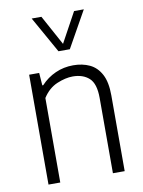

<svg xmlns="http://www.w3.org/2000/svg" viewBox="-89 -870 696 932"><g transform="rotate(-10 258.5 -404.0)"><path d="M73.5 0V-541.5H123L127.5 -479.5H132Q163 -513 203.8 -531.2Q244.5 -549.5 291.5 -549.5Q337 -549.5 372.5 -532.8Q408 -516 428.5 -477.5Q449 -439 449 -373.5V0H391V-371Q391 -441.5 360.8 -469Q330.5 -496.5 280 -496.5Q244.5 -496.5 202.2 -478.8Q160 -461 131.5 -416.5V0ZM233.5 -629 133 -808H181L261.5 -660.5L342 -808H390L289.5 -629Z"/></g></svg>

Font: Encode Sans SmCnd Lt
Style: Regular
Weight: 300
Width: 4
Designer: Multiple Designers
Foundry: Impallari Type
Version: Version 3.002; ttfautohint (v1.8.3) -l 8 -r 50 -G 200 -x 14 